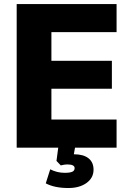

<svg xmlns="http://www.w3.org/2000/svg" viewBox="-20 -739 655 961"><path d="M63.5 -718.8H563.5V-578.1H237.3V-434.6H540V-294.9H237.3V-140.6H563.5V0H355.5L349.6 33.2H350.6Q397.5 33.2 422.9 53.2Q448.2 73.2 448.2 110.4Q448.2 151.4 413.1 176.8Q377.9 202.1 322.3 202.1Q252.9 202.1 209 178.7L231.4 108.4Q265.6 126 303.7 126Q330.1 126 341.8 120.6Q353.5 115.2 353.5 102.5Q353.5 84 316.4 84Q303.7 84 284.2 88.9L262.7 66.4L271.5 0H63.5Z"/></svg>

Font: Min Sans Black
Style: Regular
Weight: 900
Designer: Jinseong-Kim, NotoSansCJK, Nunito
Foundry: Jinseong-Kim
Version: Version 1.000